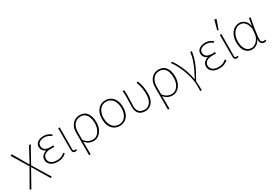

<svg xmlns="http://www.w3.org/2000/svg" viewBox="56 -1910 4661 3259"><g transform="rotate(-30 2387.0 -280.0)"><path d="M38 192 10 180 206 -162 16 -478 46 -490 220 -192H224L378 -478H412L238 -162L446 180L418 192L224 -134H220Z M662 12Q605 12 564 -6Q523 -24 500.5 -55.5Q478 -87 478 -128Q478 -182 510.5 -212Q543 -242 582 -252V-256Q545 -271 524.5 -301Q504 -331 504 -368Q504 -408 526 -435Q548 -462 585.5 -476Q623 -490 668 -490Q712 -490 747.5 -475Q783 -460 814 -435L798 -412Q767 -436 735.5 -449Q704 -462 666 -462Q614 -462 575 -439Q536 -416 536 -366Q536 -324 569.5 -295Q603 -266 680 -266Q694 -266 704.5 -266.5Q715 -267 734 -268V-236Q713 -238 698 -238Q683 -238 666 -238Q590 -238 550 -209Q510 -180 510 -129Q510 -77 552 -46.5Q594 -16 666 -16Q711 -16 744.5 -29.5Q778 -43 817 -75L834 -51Q793 -17 754.5 -2.5Q716 12 662 12Z M1004 12Q987 12 975 5Q963 -2 956.5 -17.5Q950 -33 950 -58V-478H980Q980 -406 979.5 -335.5Q979 -265 978.5 -194.5Q978 -124 978 -52Q978 -34 986 -25Q994 -16 1006 -16Q1013 -16 1019 -17.5Q1025 -19 1034 -22L1040 4Q1033 7 1024 9.5Q1015 12 1004 12Z M1176 180V-257Q1176 -334 1203.5 -385.5Q1231 -437 1275.5 -463.5Q1320 -490 1372 -490Q1468 -490 1516 -423.5Q1564 -357 1564 -246Q1564 -165 1536 -107.5Q1508 -50 1463 -19Q1418 12 1368 12Q1323 12 1283 -5.5Q1243 -23 1204 -68Q1205 -20 1205.5 18Q1206 56 1206 94Q1206 132 1206 180ZM1370 -16Q1415 -16 1452 -45.5Q1489 -75 1510.5 -127Q1532 -179 1532 -246Q1532 -307 1515.5 -356Q1499 -405 1463.5 -433.5Q1428 -462 1370 -462Q1328 -462 1290.5 -439Q1253 -416 1229.5 -368Q1206 -320 1206 -244V-102Q1250 -48 1290.5 -32Q1331 -16 1370 -16Z M1878 12Q1819 12 1772.5 -17Q1726 -46 1699 -102Q1672 -158 1672 -238Q1672 -319 1699 -375Q1726 -431 1772.5 -460.5Q1819 -490 1878 -490Q1937 -490 1983.5 -460.5Q2030 -431 2057 -375Q2084 -319 2084 -238Q2084 -158 2057 -102Q2030 -46 1983.5 -17Q1937 12 1878 12ZM1878 -16Q1958 -16 2005 -77Q2052 -138 2052 -238Q2052 -305 2030.5 -355.5Q2009 -406 1970 -434Q1931 -462 1878 -462Q1825 -462 1786 -434Q1747 -406 1725.5 -355.5Q1704 -305 1704 -238Q1704 -138 1751.5 -77Q1799 -16 1878 -16Z M2378 12Q2333 12 2295.5 -5Q2258 -22 2236 -61Q2214 -100 2214 -165Q2214 -214 2216 -262.5Q2218 -311 2218 -360Q2218 -389 2217.5 -415.5Q2217 -442 2212 -478H2242Q2247 -453 2247.5 -427.5Q2248 -402 2248 -372Q2248 -323 2245 -265.5Q2242 -208 2242 -166Q2242 -109 2261.5 -76.5Q2281 -44 2312.5 -30Q2344 -16 2380 -16Q2422 -16 2457 -39Q2492 -62 2513 -109.5Q2534 -157 2534 -230Q2534 -292 2524.5 -353Q2515 -414 2488 -480L2518 -490Q2544 -424 2555 -360Q2566 -296 2566 -229Q2566 -148 2540 -94.5Q2514 -41 2471 -14.5Q2428 12 2378 12Z M2722 180V-257Q2722 -334 2749.5 -385.5Q2777 -437 2821.5 -463.5Q2866 -490 2918 -490Q3014 -490 3062 -423.5Q3110 -357 3110 -246Q3110 -165 3082 -107.5Q3054 -50 3009 -19Q2964 12 2914 12Q2869 12 2829 -5.5Q2789 -23 2750 -68Q2751 -20 2751.5 18Q2752 56 2752 94Q2752 132 2752 180ZM2916 -16Q2961 -16 2998 -45.5Q3035 -75 3056.5 -127Q3078 -179 3078 -246Q3078 -307 3061.5 -356Q3045 -405 3009.5 -433.5Q2974 -462 2916 -462Q2874 -462 2836.5 -439Q2799 -416 2775.5 -368Q2752 -320 2752 -244V-102Q2796 -48 2836.5 -32Q2877 -16 2916 -16Z M3354 180Q3355 157 3355.5 140.5Q3356 124 3356 108.5Q3356 93 3356 72Q3356 1 3338.5 -77.5Q3321 -156 3292 -232Q3263 -308 3228.5 -372Q3194 -436 3160 -478L3188 -490Q3216 -453 3244.5 -401.5Q3273 -350 3298.5 -289.5Q3324 -229 3343 -165Q3362 -101 3371 -41H3375Q3412 -110 3446.5 -182.5Q3481 -255 3506 -329.5Q3531 -404 3538 -478H3570Q3561 -418 3545.5 -362Q3530 -306 3506.5 -249.5Q3483 -193 3451 -131.5Q3419 -70 3376 2Q3381 42 3382.5 90Q3384 138 3384 180Z M3830 12Q3773 12 3732 -6Q3691 -24 3668.5 -55.5Q3646 -87 3646 -128Q3646 -182 3678.5 -212Q3711 -242 3750 -252V-256Q3713 -271 3692.5 -301Q3672 -331 3672 -368Q3672 -408 3694 -435Q3716 -462 3753.5 -476Q3791 -490 3836 -490Q3880 -490 3915.5 -475Q3951 -460 3982 -435L3966 -412Q3935 -436 3903.5 -449Q3872 -462 3834 -462Q3782 -462 3743 -439Q3704 -416 3704 -366Q3704 -324 3737.5 -295Q3771 -266 3848 -266Q3862 -266 3872.5 -266.5Q3883 -267 3902 -268V-236Q3881 -238 3866 -238Q3851 -238 3834 -238Q3758 -238 3718 -209Q3678 -180 3678 -129Q3678 -77 3720 -46.5Q3762 -16 3834 -16Q3879 -16 3912.5 -29.5Q3946 -43 3985 -75L4002 -51Q3961 -17 3922.5 -2.5Q3884 12 3830 12Z M4172 12Q4155 12 4143 5Q4131 -2 4124.5 -17.5Q4118 -33 4118 -58V-478H4148Q4148 -406 4147.5 -335.5Q4147 -265 4146.5 -194.5Q4146 -124 4146 -52Q4146 -34 4154 -25Q4162 -16 4174 -16Q4181 -16 4187 -17.5Q4193 -19 4202 -22L4208 4Q4201 7 4192 9.5Q4183 12 4172 12ZM4142 -560 4118 -566 4168 -752 4206 -744Z M4474 12Q4396 12 4346 -47.5Q4296 -107 4296 -225Q4296 -310 4325 -369Q4354 -428 4401.5 -459Q4449 -490 4504 -490Q4536 -490 4568.5 -475.5Q4601 -461 4626.5 -428Q4652 -395 4664 -340H4666L4690 -478H4720Q4710 -426 4700 -370Q4690 -314 4681.5 -259.5Q4673 -205 4667.5 -156.5Q4662 -108 4662 -70Q4662 -46 4676.5 -31Q4691 -16 4710 -16Q4719 -16 4728.5 -18.5Q4738 -21 4745 -24L4752 2Q4745 5 4734 8.5Q4723 12 4708 12Q4672 12 4650 -16.5Q4628 -45 4638 -100H4636Q4575 12 4474 12ZM4476 -16Q4516 -16 4552.5 -41.5Q4589 -67 4613.5 -109.5Q4638 -152 4642 -202L4650 -298Q4634 -370 4608.5 -405Q4583 -440 4555 -451Q4527 -462 4502 -462Q4457 -462 4417.5 -434Q4378 -406 4353 -353.5Q4328 -301 4328 -225Q4328 -131 4367 -73.5Q4406 -16 4476 -16Z"/></g></svg>

Font: Source Sans Variable
Style: Regular
Weight: 200
Designer: Paul D. Hunt
Foundry: Adobe Systems Incorporated
Version: Version 3.006;hotconv 1.0.111;makeotfexe 2.5.65597